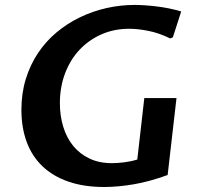

<svg xmlns="http://www.w3.org/2000/svg" viewBox="-20 -745 809 775"><path d="M656.7 -38.6Q584.5 -12.2 520.5 -1.2Q456.5 9.8 400.4 9.8Q318.4 9.8 255.9 -12Q193.4 -33.7 151.1 -74.2Q108.9 -114.7 87.6 -172.4Q66.4 -230 66.4 -301.8Q66.4 -368.7 84.2 -426.3Q102.1 -483.9 133.5 -531Q165 -578.1 208.3 -614.3Q251.5 -650.4 302.5 -675Q353.5 -699.7 409.7 -712.4Q465.8 -725.1 523.9 -725.1Q542 -725.1 564.2 -723.6Q586.4 -722.2 611.1 -719.2Q635.7 -716.3 661.4 -711.2Q687 -706.1 711.4 -698.7L677.7 -594.2L667 -589.8Q621.1 -612.3 578.1 -620.6Q535.2 -628.9 502 -628.9Q440.4 -628.9 389.2 -606.2Q337.9 -583.5 300.5 -543.5Q263.2 -503.4 242.4 -448.2Q221.7 -393.1 221.7 -328.6Q221.7 -277.3 235.4 -232.9Q249 -188.5 275.6 -156Q302.2 -123.5 341.3 -105Q380.4 -86.4 431.6 -86.4Q453.1 -86.4 481.2 -89.8Q509.3 -93.3 534.2 -101.1L562.5 -349.1H692.4Z"/></svg>

Font: Proza Libre
Style: SemiBold Italic
Weight: 600
Designer: Jasper de Waard
Foundry: Jasper de Waard
Version: Version 1.000; ttfautohint (v1.4.1.8-43bc)